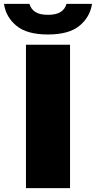

<svg xmlns="http://www.w3.org/2000/svg" viewBox="-74 -971 494 991"><path d="M60 0V-740H287.5V0ZM173.5 -793Q65.5 -793 11 -837.8Q-43.5 -882.5 -53.5 -951H78Q85 -925 107.5 -909.8Q130 -894.5 173.5 -894.5Q217 -894.5 239.8 -909.8Q262.5 -925 269 -951H401Q390.5 -882.5 336 -837.8Q281.5 -793 173.5 -793Z"/></svg>

Font: Encode Sans SemiExpanded SemiExpanded Black
Style: Regular
Weight: 900
Width: 6
Designer: Multiple Designers
Foundry: Impallari Type
Version: Version 3.000; ttfautohint (v1.8.3) -l 8 -r 50 -G 200 -x 14 